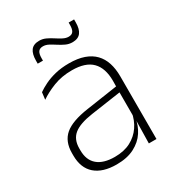

<svg xmlns="http://www.w3.org/2000/svg" viewBox="-162 -760 803 872"><g transform="rotate(-30 239.0 -324.0)"><path d="M369.5 0 372 -125 370 -131.5V-290L370.5 -328Q370.5 -394.5 337 -428.5Q303.5 -462.5 232.5 -462.5Q178.5 -462.5 135.2 -445.5Q92 -428.5 61 -407L65.5 -444Q82 -456 106.8 -468.2Q131.5 -480.5 164 -488.5Q196.5 -496.5 237 -496.5Q282 -496.5 314.8 -485Q347.5 -473.5 368.5 -451.8Q389.5 -430 399.5 -399Q409.5 -368 409.5 -328.5V0ZM196 10Q123.5 10 84.2 -24.2Q45 -58.5 45 -124V-136.5Q45 -197.5 83 -229.8Q121 -262 208 -274.5L379.5 -300L381.5 -269L213.5 -244.5Q145 -234.5 114.8 -210Q84.5 -185.5 84.5 -138.5V-128Q84.5 -77 115.5 -50.5Q146.5 -24 206 -24Q254.5 -24 289.2 -42.2Q324 -60.5 345.2 -91.8Q366.5 -123 373 -162L383.5 -131H374.5Q369.5 -94 348.5 -61.8Q327.5 -29.5 289.5 -9.8Q251.5 10 196 10ZM299.5 -571Q281 -571 264.5 -578.8Q248 -586.5 232.2 -596.8Q216.5 -607 202 -614.8Q187.5 -622.5 173 -622.5Q156 -622.5 148.5 -612Q141 -601.5 141 -578.5V-566H113.5V-581.5Q113.5 -616.5 127 -634.8Q140.5 -653 171 -653Q189 -653 205.5 -645.2Q222 -637.5 237.5 -627.2Q253 -617 268 -609.2Q283 -601.5 297 -601.5Q314 -601.5 321.2 -612.2Q328.5 -623 328.5 -646V-657.5H357V-642.5Q357 -607 343.2 -589Q329.5 -571 299.5 -571Z"/></g></svg>

Font: Anek Gurmukhi ExtraLight
Style: Regular
Weight: 250
Designer: Sarang Kulkarni (Gurmukhi), Yesha Goshar (Latin)
Foundry: Ek Type
Version: Version 1.003